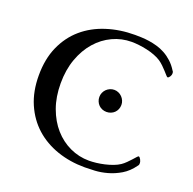

<svg xmlns="http://www.w3.org/2000/svg" viewBox="-127 -834 977 974"><g transform="rotate(20 361.5 -346.5)"><path d="M377.4 -348.1Q377.4 -360.4 382.1 -371.1Q386.7 -381.8 394.8 -389.9Q402.8 -397.9 413.8 -402.8Q424.8 -407.7 437 -407.7Q449.2 -407.7 460.2 -402.8Q471.2 -397.9 479.2 -389.6Q487.3 -381.3 491.9 -370.6Q496.6 -359.9 496.6 -347.7Q496.6 -335 491.9 -324Q487.3 -313 479.2 -305.2Q471.2 -297.4 460.2 -293Q449.2 -288.6 437 -288.6Q424.8 -288.6 413.8 -293Q402.8 -297.4 394.8 -305.4Q386.7 -313.5 382.1 -324.5Q377.4 -335.4 377.4 -348.1ZM668 -559.6Q666 -559.6 659.4 -566.9Q652.8 -574.2 643.6 -584.5Q634.3 -594.7 622.6 -606.2Q610.8 -617.7 598.6 -626Q583.5 -636.2 562.7 -644Q542 -651.9 519.8 -656.7Q497.6 -661.6 475.8 -664.1Q454.1 -666.5 437 -666.5Q382.8 -666.5 334.2 -643.8Q285.6 -621.1 249 -579.3Q212.4 -537.6 190.9 -478.5Q169.4 -419.4 169.4 -346.2Q169.4 -272.9 190.9 -213.9Q212.4 -154.8 249.3 -113Q286.1 -71.3 335 -48.6Q383.8 -25.9 438 -25.9Q455.1 -25.9 476.8 -28.3Q498.5 -30.8 520.8 -35.9Q543 -41 563.5 -48.6Q584 -56.2 599.1 -66.4Q611.3 -74.7 622.8 -86.2Q634.3 -97.7 643.6 -107.9Q652.8 -118.2 659.4 -125.5Q666 -132.8 668 -132.8Q671.4 -132.8 674.6 -129.2Q677.7 -125.5 680.2 -120.8Q682.6 -116.2 684.1 -111.3Q685.5 -106.4 685.5 -103.5Q685.5 -100.6 685.1 -95.9Q684.6 -91.3 680.7 -87.4Q653.8 -49.8 619.6 -29.5Q585.4 -9.3 550.5 0.2Q515.6 9.8 483.6 11.5Q451.7 13.2 429.7 13.2Q349.6 13.2 280.3 -10.7Q210.9 -34.7 160.2 -80.3Q109.4 -126 80.3 -192.9Q51.3 -259.8 51.3 -346.2Q51.3 -435.1 81.3 -502.2Q111.3 -569.3 163.8 -614.5Q216.3 -659.7 287.6 -682.6Q358.9 -705.6 440.9 -705.6Q456.5 -705.6 475.8 -704.8Q495.1 -704.1 516.6 -700.9Q538.1 -697.8 560.5 -691.4Q583 -685.1 604.5 -673.3Q626 -661.6 645.5 -643.8Q665 -626 680.7 -600.6Q684.6 -596.7 685.1 -592Q685.5 -587.4 685.5 -584.5Q685.5 -581.5 684.1 -577.4Q682.6 -573.2 680.2 -569.3Q677.7 -565.4 674.6 -562.5Q671.4 -559.6 668 -559.6Z"/></g></svg>

Font: Cardo
Style: Bold
Weight: 700
Designer: David J. Perry
Foundry: David J. Perry
Version: Version 1.0011